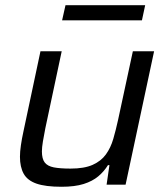

<svg xmlns="http://www.w3.org/2000/svg" viewBox="-20 -706 639 734"><path d="M215.3 8Q153.9 8 119.3 -4.1Q84.7 -16.3 70.5 -41.9Q56.3 -67.6 56.3 -106.8Q56.3 -126.2 59.9 -150.6Q63.4 -175 69.4 -202.5L134.7 -510H215.9L153.2 -215.1Q147.8 -187.7 144 -165.1Q140.2 -142.4 140.2 -127Q140.2 -98.9 151 -84.8Q161.8 -70.8 185.9 -66.1Q209.9 -61.5 249.7 -61.5Q302.1 -61.5 334.2 -75.8Q366.4 -90.2 384.8 -115.6Q403.2 -141 413.1 -175.1Q423 -209.2 431.5 -248.2L487.9 -510H569.1L460.1 0H387.5L398.4 -74.8H392.8Q378.1 -50.8 355.8 -32Q333.4 -13.2 299.7 -2.6Q265.9 8 215.3 8ZM217.4 -628.2 230.4 -686.2H535L522.6 -628.2Z"/></svg>

Font: Saira Thin
Style: Italic
Weight: 100
Italic angle: -12°
Designer: Hector Gatti with collaboration of the Omnibus-Type team
Foundry: Omnibus-Type
Version: Version 1.101